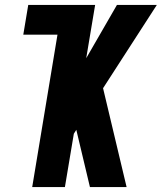

<svg xmlns="http://www.w3.org/2000/svg" viewBox="-20 -755 653 775"><path d="M110 0 212 -615H74L94 -735H364L328 -520L452 -735H613L396 -399L491 0H343L288 -231L278 -215L242 0Z"/></svg>

Font: Iosevka SS04 Heavy Extended
Style: Italic
Weight: 900
Width: 7
Italic angle: -9°
Monospace: yes
Designer: Belleve Invis
Foundry: Belleve Invis
Version: Version 19.0.0; ttfautohint (v1.8.4)